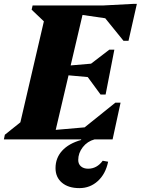

<svg xmlns="http://www.w3.org/2000/svg" viewBox="-48 -718 725 989"><path d="M-28 0 -23 -24 57 -88 178 -608 115 -668 120 -690H486L638 -698H657L614 -508H588L494 -624L377 -641L316 -381L421 -390L515 -462H541L496 -231H470L404 -321L305 -330L239 -49L388 -62L546 -189H573L532 0ZM355 106Q355 127 369 139Q383 151 406 151Q451 151 481 110L509 115Q496 178 456 214.5Q416 251 361 251Q304 251 271 223Q238 195 238 148Q238 96 272 58.5Q306 21 370 3V-10H439V0Q402 10 378.5 40Q355 70 355 106Z"/></svg>

Font: Platypi ExtraBold
Style: Italic
Weight: 800
Italic angle: -13°
Designer: David Sargent
Foundry: Bolt Cutter Type
Version: Version 1.200; ttfautohint (v1.8.4.7-5d5b)